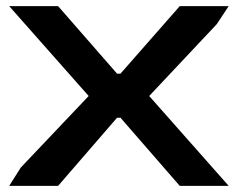

<svg xmlns="http://www.w3.org/2000/svg" viewBox="-20 -608 778 628"><path d="M10 0 48 -60 270 -294 10 -588H170L363 -367H374L568 -588H728L689 -529L468 -294L728 0H568L374 -223H363L170 0Z"/></svg>

Font: Goldman
Style: Regular
Weight: 400
Designer: Jaikishan Patel
Version: Version 1.000; ttfautohint (v1.8.3)